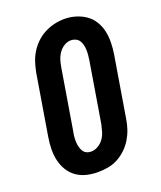

<svg xmlns="http://www.w3.org/2000/svg" viewBox="-139 -834 779 931"><g transform="rotate(-20 250.0 -369.0)"><path d="M205 8Q175 8 146.5 1Q118 -6 95 -22.5Q72 -39 57.5 -63Q43 -87 36.5 -115Q30 -143 30.5 -173.5Q31 -204 36 -234L88 -548Q93 -574 101 -599Q109 -624 123.5 -647.5Q138 -671 158 -690Q178 -709 202.5 -721.5Q227 -734 252.5 -740Q278 -746 305 -746Q335 -746 363 -737.5Q391 -729 414 -713Q437 -697 452 -672.5Q467 -648 473 -620Q479 -592 478.5 -561.5Q478 -531 473 -501L421 -187Q417 -161 408.5 -136Q400 -111 386 -88Q372 -65 351.5 -45.5Q331 -26 307 -13.5Q283 -1 257 3.5Q231 8 205 8ZM208 -97Q226 -97 243.5 -107Q261 -117 272.5 -133Q284 -149 289.5 -167.5Q295 -186 299 -204L351 -518Q353 -531 354 -544Q355 -557 354.5 -570Q354 -583 351 -595Q348 -607 341.5 -617Q335 -627 323.5 -632.5Q312 -638 299 -638Q281 -638 264 -627.5Q247 -617 236 -601Q225 -585 219.5 -567Q214 -549 211 -531L159 -217Q156 -204 155 -191Q154 -178 154.5 -165.5Q155 -153 158 -141Q161 -129 167 -118.5Q173 -108 184 -102.5Q195 -97 208 -97Z"/></g></svg>

Font: Iosevka Curly Slab XBdObl
Style: Regular
Weight: 800
Italic angle: -9°
Monospace: yes
Designer: Belleve Invis
Foundry: Belleve Invis
Version: Version 11.1.0; ttfautohint (v1.8.3)